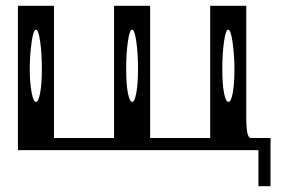

<svg xmlns="http://www.w3.org/2000/svg" viewBox="-20 -520 1040 665"><path d="M792 -281.2Q792 -328.1 785.2 -376Q779.3 -417 770.5 -417Q761.7 -417 755.9 -376Q750 -335 750 -281.2Q750 -228.5 755.9 -198.2Q761.7 -167 771.5 -167Q780.3 -167 786.1 -198.2Q792 -228.5 792 -281.2ZM458 -281.2Q458 -335 452.1 -376Q446.3 -417 437.5 -417Q428.7 -417 422.9 -376Q417 -335 417 -281.2Q417 -228.5 422.9 -198.2Q428.7 -167 438.5 -167Q446.3 -167 452.1 -198.2Q458 -228.5 458 -281.2ZM125 -281.2Q125 -335 119.1 -376Q113.3 -417 104.5 -417Q95.7 -417 89.8 -376Q83 -328.1 83 -281.2Q83 -234.4 89.8 -198.2Q95.7 -167 104.5 -167Q113.3 -167 119.1 -198.2Q125 -228.5 125 -281.2ZM833 -500V-110.4Q833 -42 848.6 -42H917V125H875V0H42V-500H167V-42H375V-500H500V-42H708V-500Z"/></svg>

Font: okolaksMetalik
Style: bold
Weight: 700
Width: 7
Version: Version 0.6